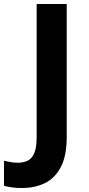

<svg xmlns="http://www.w3.org/2000/svg" viewBox="-94 -734 445 964"><path d="M14.6 210Q-14.4 210 -36.2 206.5Q-58 203 -74 199V73Q-58.2 77 -40.5 80Q-22.7 83 -3 83Q23 83 44.5 73Q66 63 78 35Q90 7 90 -45V-714H241V-46Q241 46 212.5 102.5Q184 159 133.2 184.5Q82.4 210 14.6 210Z"/></svg>

Font: Noto Sans Gunjala Gondi
Style: Regular
Weight: 400
Designer: Ek Type
Foundry: Ek Type
Version: Version 1.004